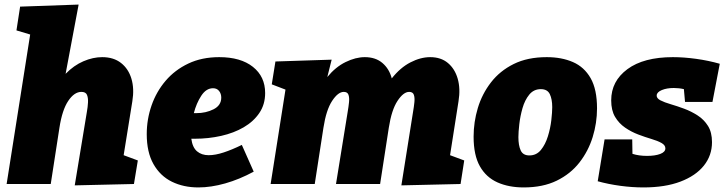

<svg xmlns="http://www.w3.org/2000/svg" viewBox="-20 -805 3171 840"><path d="M307 6 360 -315Q364 -337 365 -357Q366 -377 360.5 -390Q355 -403 336 -403Q305 -403 278.5 -363.5Q252 -324 240 -246L202 0H9L112 -654L52 -672L68 -776L324 -785L267 -482Q303 -519 345 -537Q387 -555 427 -555Q477 -555 509.5 -529.5Q542 -504 555 -460.5Q568 -417 559 -362L521 -126L583 -103L566 0Z M848 15Q783 15 732 -10Q681 -35 651.5 -87Q622 -139 622 -218Q622 -283 643 -343.5Q664 -404 704.5 -451.5Q745 -499 804 -527Q863 -555 939 -555Q1033 -555 1086.5 -512.5Q1140 -470 1140 -398Q1140 -348 1114.5 -310.5Q1089 -273 1046 -248Q1003 -223 947.5 -210.5Q892 -198 832 -198Q824 -198 817 -198Q822 -160 842 -143Q862 -126 893 -126Q922 -126 958.5 -138Q995 -150 1038 -171L1090 -54Q1027 -20 965 -2.5Q903 15 848 15ZM912 -419Q882 -419 860.5 -386Q839 -353 828 -310Q832 -310 839 -310Q881 -310 914.5 -327Q948 -344 948 -378Q948 -395 938.5 -407Q929 -419 912 -419Z M1736 6 1787 -315Q1791 -338 1793 -358Q1795 -378 1790.5 -390.5Q1786 -403 1770 -403Q1745 -403 1719 -363.5Q1693 -324 1681 -246L1643 0H1450L1501 -315Q1505 -338 1507 -358Q1509 -378 1504.5 -390.5Q1500 -403 1484 -403Q1459 -403 1433 -363.5Q1407 -324 1395 -246L1357 0H1164L1229 -413L1169 -436L1185 -536L1431 -544L1412 -468Q1448 -512 1492 -533.5Q1536 -555 1576 -555Q1623 -555 1653 -529.5Q1683 -504 1694 -462Q1731 -509 1775.5 -532Q1820 -555 1862 -555Q1909 -555 1939.5 -529.5Q1970 -504 1982.5 -460.5Q1995 -417 1986 -362L1949 -126L2011 -103L1995 0Z M2372 -555Q2437 -555 2486.5 -533.5Q2536 -512 2564 -463Q2592 -414 2592 -331Q2592 -267 2573 -205.5Q2554 -144 2515 -94Q2476 -44 2415.5 -14.5Q2355 15 2271 15Q2206 15 2156.5 -7Q2107 -29 2079.5 -77.5Q2052 -126 2052 -207Q2052 -271 2070.5 -332.5Q2089 -394 2128 -444.5Q2167 -495 2227.5 -525Q2288 -555 2372 -555ZM2346 -415Q2315 -415 2295.5 -391Q2276 -367 2266 -332Q2256 -297 2252 -262Q2248 -227 2248 -205Q2248 -169 2258 -147Q2268 -125 2296 -125Q2327 -125 2346.5 -149Q2366 -173 2377 -208.5Q2388 -244 2392 -279Q2396 -314 2396 -336Q2396 -371 2385.5 -393Q2375 -415 2346 -415Z M2795 15Q2746 15 2694 8Q2642 1 2595 -12L2625 -195H2746L2747 -132Q2775 -123 2811 -123Q2846 -123 2868.5 -131.5Q2891 -140 2891 -156Q2891 -170 2874 -179.5Q2857 -189 2830 -197Q2803 -205 2772.5 -216.5Q2742 -228 2715 -246.5Q2688 -265 2671 -293.5Q2654 -322 2654 -366Q2654 -450 2725 -502.5Q2796 -555 2924 -555Q2972 -555 3026 -547.5Q3080 -540 3129 -526L3097 -359H2977L2972 -415Q2951 -420 2928 -420Q2897 -420 2875.5 -411Q2854 -402 2853 -388Q2852 -375 2869.5 -366Q2887 -357 2914.5 -349Q2942 -341 2973 -329.5Q3004 -318 3032 -300Q3060 -282 3077.5 -254Q3095 -226 3095 -183Q3095 -125 3059.5 -80.5Q3024 -36 2957 -10.5Q2890 15 2795 15Z"/></svg>

Font: Bitter Black
Style: Italic
Weight: 900
Italic angle: -9°
Designer: Sol Matas, and Bitter project Authors
Foundry: Sol Matas
Version: Version 2.001